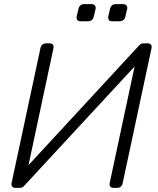

<svg xmlns="http://www.w3.org/2000/svg" viewBox="-20 -910 767 930"><path d="M54 0Q44 0 39 -6.5Q34 -13 36 -23L176 -677Q178 -688 185.5 -694Q193 -700 203 -700H221Q231 -700 236 -694Q241 -688 239 -677L118 -110L652 -688Q654 -690 659.5 -695Q665 -700 675 -700H696Q706 -700 711 -694Q716 -688 714 -677L574 -22Q572 -12 565 -6Q558 0 548 0H530Q520 0 514.5 -6Q509 -12 511 -22L632 -588L99 -12Q98 -10 92 -5Q86 0 76 0ZM522 -807Q512 -807 507.5 -813Q503 -819 504 -829L513 -867Q515 -877 522 -883.5Q529 -890 539 -890H577Q587 -890 592.5 -883.5Q598 -877 596 -867L587 -829Q585 -819 577.5 -813Q570 -807 560 -807ZM369 -807Q359 -807 354.5 -813Q350 -819 351 -829L360 -867Q362 -877 369 -883.5Q376 -890 386 -890H424Q434 -890 439.5 -883.5Q445 -877 443 -867L434 -829Q432 -819 424.5 -813Q417 -807 407 -807Z"/></svg>

Font: Rubik Light Light
Style: Italic
Weight: 300
Italic angle: -12°
Version: Version 2.104